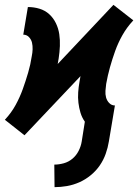

<svg xmlns="http://www.w3.org/2000/svg" viewBox="-48 -549 570 792"><path d="M177 223 176 130Q195 130 215 124.5Q235 119 251 105.5Q267 92 276.5 73Q286 54 289 35L302 -47Q290 -64 284 -84Q278 -104 275.5 -125Q273 -146 274.5 -168Q276 -190 280 -212L284 -235L53 9L-28 -55L-27 -56Q-1 -84 16.5 -116Q34 -148 46 -181.5Q58 -215 68 -249Q78 -283 83 -317Q86 -331 86.5 -345.5Q87 -360 84 -373Q81 -386 71.5 -396Q62 -406 48 -406L67 -520Q92 -520 115 -513Q138 -506 155 -490.5Q172 -475 182.5 -453.5Q193 -432 196.5 -408Q200 -384 199 -359Q198 -334 194 -308L190 -285L420 -529L502 -465L501 -464Q475 -436 457 -404Q439 -372 427 -338.5Q415 -305 405.5 -271Q396 -237 390 -203Q388 -189 387 -174.5Q386 -160 389.5 -147Q393 -134 402.5 -124Q412 -114 426 -114L401 35Q397 60 388 85.5Q379 111 363.5 133.5Q348 156 326 174Q304 192 279 203Q254 214 228 218.5Q202 223 177 223Z"/></svg>

Font: Iosevka Heavy
Style: Italic
Weight: 900
Italic angle: -9°
Monospace: yes
Designer: Belleve Invis
Foundry: Belleve Invis
Version: Version 32.5.0; ttfautohint (v1.8.4)